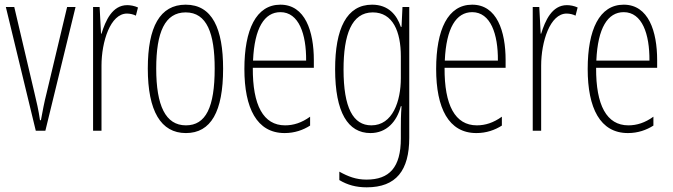

<svg xmlns="http://www.w3.org/2000/svg" viewBox="-20 -559 2876 821"><path d="M133 0H174L303 -529H267L179 -160C169 -121 162 -83 155 -45H151C145 -87 136 -126 127 -163L41 -529H5Z M524 -537C460 -537 431 -470 414 -415H412L406 -529H378V0H414V-278C414 -381 452 -501 523 -501C537 -501 552 -497 561 -492L570 -527C555 -534 538 -537 524 -537Z M934 -265C934 -436 888 -539 774 -539C664 -539 612 -444 612 -266C612 -84 668 10 775 10C882 10 934 -82 934 -265ZM648 -266C648 -421 685 -506 774 -506C865 -506 898 -416 898 -266C898 -100 860 -23 775 -23C688 -23 648 -107 648 -266Z M1179 -539C1075 -539 1025 -432 1025 -264C1025 -97 1078 10 1197 10C1240 10 1276 -3 1306 -22V-60C1270 -34 1235 -23 1199 -23C1106 -23 1060 -109 1061 -269H1322V-302C1322 -425 1285 -539 1179 -539ZM1179 -507C1258 -507 1290 -413 1289 -300H1062C1068 -440 1111 -507 1179 -507Z M1571 -539C1462 -539 1413 -436 1413 -263C1413 -78 1468 10 1564 10C1633 10 1677 -39 1694 -105H1697C1694 -65 1694 -38 1694 -8V33C1694 157 1645 209 1547 209C1503 209 1469 196 1431 175V211C1466 232 1503 242 1548 242C1674 242 1730 170 1730 30V-529H1701L1697 -444H1694C1677 -495 1641 -539 1571 -539ZM1574 -506C1660 -506 1694 -424 1694 -318V-225C1694 -126 1659 -23 1568 -23C1490 -23 1449 -98 1449 -262C1449 -410 1483 -506 1574 -506Z M1999 -539C1895 -539 1845 -432 1845 -264C1845 -97 1898 10 2017 10C2060 10 2096 -3 2126 -22V-60C2090 -34 2055 -23 2019 -23C1926 -23 1880 -109 1881 -269H2142V-302C2142 -425 2105 -539 1999 -539ZM1999 -507C2078 -507 2110 -413 2109 -300H1882C1888 -440 1931 -507 1999 -507Z M2404 -537C2340 -537 2311 -470 2294 -415H2292L2286 -529H2258V0H2294V-278C2294 -381 2332 -501 2403 -501C2417 -501 2432 -497 2441 -492L2450 -527C2435 -534 2418 -537 2404 -537Z M2647 -539C2543 -539 2493 -432 2493 -264C2493 -97 2546 10 2665 10C2708 10 2744 -3 2774 -22V-60C2738 -34 2703 -23 2667 -23C2574 -23 2528 -109 2529 -269H2790V-302C2790 -425 2753 -539 2647 -539ZM2647 -507C2726 -507 2758 -413 2757 -300H2530C2536 -440 2579 -507 2647 -507Z"/></svg>

Font: Noto Sans Bengali ExtraCondensed ExtraLight
Style: Regular
Weight: 200
Width: 2
Designer: Joana Ranito - Universal Thirst; Jelle Bosma - Monotype Design Team
Foundry: Universal Thirst ehf.
Version: Version 3.000